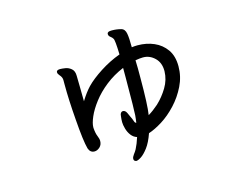

<svg xmlns="http://www.w3.org/2000/svg" viewBox="-90 -691 1180 922"><g transform="rotate(-15 500.0 -230.0)"><path d="M535 -181 536 -314V-360Q486 -339 446 -307.5Q406 -276 378.5 -240Q351 -204 337.5 -172.5Q324 -141 324 -122V-118Q326 -91 332.5 -76Q339 -61 339 -50Q339 -31 326.5 -19.5Q314 -8 300 -8Q279 -8 271 -31Q260 -71 252 -180Q244 -280 244 -356V-378Q244 -392 232 -405Q224 -414 224 -421V-424Q226 -433 242 -433Q252 -433 268 -430.5Q284 -428 297.5 -416.5Q311 -405 311 -381Q311 -380 312 -327.5Q313 -275 313 -254Q337 -293 360 -317Q388 -346 436 -377Q484 -408 536 -427Q534 -500 528 -507Q524 -514 517 -519Q507 -526 507 -535V-538Q508 -543 513 -545.5Q518 -548 530 -548Q554 -548 576 -542Q594 -537 598 -513Q602 -493 602 -445Q617 -447 631 -447Q675 -447 712 -431Q749 -415 772 -382.5Q795 -350 795 -299Q795 -248 772.5 -202Q750 -156 715.5 -119Q681 -82 643.5 -58.5Q606 -35 575 -25Q560 18 541.5 42.5Q523 67 507 77.5Q491 88 482 88H481L476 86Q470 83 470 74.5Q470 66 479 54Q487 44 493 33Q505 10 515 -22Q498 -27 486.5 -42Q475 -57 469.5 -76.5Q464 -96 464 -109.5Q464 -123 466 -139Q467 -158 480 -160H481Q493 -160 500 -145L509 -125Q515 -114 520 -99Q522 -91 529 -89Q529 -91 531.5 -107Q534 -123 534 -150Q535 -164 535 -181ZM640 -384Q627 -384 603 -380Q604 -360 604 -340V-295Q604 -157 596 -109Q621 -124 647 -147Q678 -176 700.5 -213.5Q723 -251 724 -293V-295Q724 -336 699 -360Q674 -384 642 -384Z"/></g></svg>

Font: Moon Stars Kai
Style: Bold
Weight: 700
Designer: GuiWonder
Version: Version 1.101